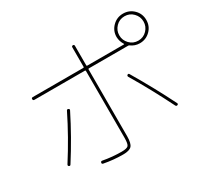

<svg xmlns="http://www.w3.org/2000/svg" viewBox="-157 -1020 1313 1234"><g transform="rotate(-30 500.0 -402.5)"><path d="M943.8 -748.5Q918 -775.4 879.9 -775.4Q841.8 -775.4 815.9 -748.5Q790 -721.7 790 -685.1Q790 -648.4 815.9 -621.6Q841.8 -594.7 879.9 -594.7Q918 -594.7 943.8 -621.6Q969.7 -648.4 969.7 -685.1Q969.7 -721.7 943.8 -748.5ZM110.4 -599.6Q100.6 -599.6 100.1 -609.9Q99.6 -620.1 110.4 -620.1H485.4Q490.2 -620.1 490.2 -625V-769.5Q490.2 -779.3 500 -779.8Q509.8 -780.3 509.8 -769.5V-625Q509.8 -620.1 514.6 -620.1H786.1Q790 -620.1 789.1 -623Q770.5 -652.3 769.5 -684.6Q769.5 -730.5 801.8 -762.7Q834 -794.9 879.9 -794.9Q925.8 -794.9 958 -763.2Q990.2 -731.4 990.2 -685.1Q990.2 -638.7 958 -606.9Q925.8 -575.2 879.9 -575.2Q843.8 -575.2 813.5 -597.7Q811.5 -599.6 804.7 -599.6H514.6Q509.8 -599.6 509.8 -594.7V-99.6Q509.8 -46.9 493.2 -28.3Q476.6 -9.8 429.7 -9.8Q359.4 -9.8 288.1 -23.4Q278.3 -25.4 280.3 -35.2Q282.2 -44.9 293 -43Q361.3 -30.3 429.7 -30.3Q467.8 -30.3 479 -41.5Q490.2 -52.7 490.2 -99.6V-594.7Q490.2 -599.6 485.4 -599.6ZM103.5 -124Q98.6 -115.2 89.8 -120.1Q82 -125 86.9 -133.8Q181.6 -282.2 256.8 -434.6Q260.7 -443.4 270 -439.5Q279.3 -435.5 275.4 -426.8Q198.2 -272.5 103.5 -124ZM889.6 -110.4Q880.9 -106.4 876 -115.2Q793.9 -280.3 707 -425.8Q702.1 -434.6 710 -440.4Q718.8 -445.3 723.6 -435.5Q818.4 -275.4 893.6 -124Q899.4 -114.3 889.6 -110.4Z"/></g></svg>

Font: Rounded-L Mgen+ 2m thin
Style: Regular
Weight: 100
Designer: [Source Han Sans]
Ryoko NISHIZUKA  (kana & ideographs); Paul D. Hunt (Latin, Greek & Cyrillic); Wenlong ZHANG  (bopomofo
Version: Version 1.059.20150602